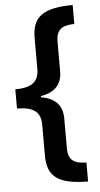

<svg xmlns="http://www.w3.org/2000/svg" viewBox="-59 -751 493 947"><g transform="rotate(-5 187.5 -278.0)"><path d="M338 159V65C276 64 248 45 248 -14V-161C248 -225 214 -263 143 -275V-281C214 -293 248 -331 248 -395V-542C248 -602 279 -620 338 -621V-715C188 -714 137 -671 137 -570V-416C137 -351 100 -326 20 -325V-230C101 -230 137 -203 137 -140V14C137 117 190 158 338 159Z"/></g></svg>

Font: Noto Sans Gujarati UI SemiCondensed SemiBold
Style: Regular
Weight: 600
Width: 4
Designer: Jelle Bosma - Monotype Design Team, Universal Thirst
Foundry: Monotype Imaging Inc.
Version: Version 2.106